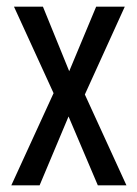

<svg xmlns="http://www.w3.org/2000/svg" viewBox="-20 -557 413 577"><path d="M141 -277 14 0H99L186 -207L274 0H360L235 -273L355 -537H269L188 -343L109 -537H22Z"/></svg>

Font: Noto Sans Thai Looped ExtraCondensed
Style: Regular
Weight: 400
Width: 2
Designer: Sasikarn Vongin, Ben Mitchell
Foundry: The Fontpad Ltd
Version: Version 1.001